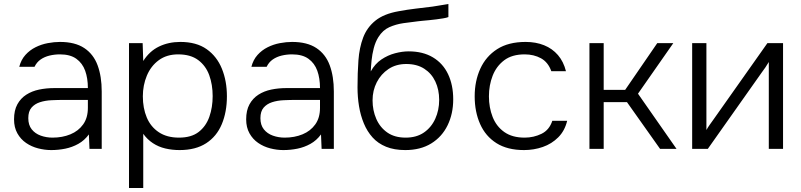

<svg xmlns="http://www.w3.org/2000/svg" viewBox="-20 -742 3992 957"><path d="M235 6Q203 6 170 -2.5Q137 -11 110 -29.5Q83 -48 66.5 -77.5Q50 -107 50 -147Q50 -192 66.5 -222Q83 -252 111 -270Q139 -288 175 -295.5Q211 -303 251 -303H418Q418 -352 404.5 -389.5Q391 -427 360.5 -449Q330 -471 279 -471Q252 -471 227 -465Q202 -459 182.5 -445.5Q163 -432 152 -409H76Q85 -444 106.5 -468Q128 -492 157 -506.5Q186 -521 218 -527Q250 -533 279 -533Q354 -533 400 -502.5Q446 -472 466.5 -416.5Q487 -361 487 -286V0H426L423 -72Q401 -42 370.5 -25Q340 -8 305.5 -1Q271 6 235 6ZM242 -56Q291 -56 331 -72.5Q371 -89 394.5 -122Q418 -155 418 -204V-244H300Q269 -244 237 -242.5Q205 -241 179 -232.5Q153 -224 137 -205.5Q121 -187 121 -153Q121 -119 138 -97.5Q155 -76 183 -66Q211 -56 242 -56Z M623 195V-527H691L694 -438Q725 -487 772.5 -510Q820 -533 879 -533Q959 -533 1010 -497Q1061 -461 1086 -399.5Q1111 -338 1111 -262Q1111 -184 1085.5 -123Q1060 -62 1007.5 -28Q955 6 875 6Q838 6 804 -2Q770 -10 742 -28.5Q714 -47 694 -75V195ZM872 -56Q934 -56 970.5 -84.5Q1007 -113 1023.5 -160Q1040 -207 1040 -263Q1040 -320 1023 -367Q1006 -414 968 -442.5Q930 -471 868 -471Q811 -471 771.5 -442Q732 -413 712 -365Q692 -317 692 -262Q692 -203 711.5 -156.5Q731 -110 771.5 -83Q812 -56 872 -56Z M1392 6Q1360 6 1327 -2.5Q1294 -11 1267 -29.5Q1240 -48 1223.5 -77.5Q1207 -107 1207 -147Q1207 -192 1223.5 -222Q1240 -252 1268 -270Q1296 -288 1332 -295.5Q1368 -303 1408 -303H1575Q1575 -352 1561.5 -389.5Q1548 -427 1517.5 -449Q1487 -471 1436 -471Q1409 -471 1384 -465Q1359 -459 1339.5 -445.5Q1320 -432 1309 -409H1233Q1242 -444 1263.5 -468Q1285 -492 1314 -506.5Q1343 -521 1375 -527Q1407 -533 1436 -533Q1511 -533 1557 -502.5Q1603 -472 1623.5 -416.5Q1644 -361 1644 -286V0H1583L1580 -72Q1558 -42 1527.5 -25Q1497 -8 1462.5 -1Q1428 6 1392 6ZM1399 -56Q1448 -56 1488 -72.5Q1528 -89 1551.5 -122Q1575 -155 1575 -204V-244H1457Q1426 -244 1394 -242.5Q1362 -241 1336 -232.5Q1310 -224 1294 -205.5Q1278 -187 1278 -153Q1278 -119 1295 -97.5Q1312 -76 1340 -66Q1368 -56 1399 -56Z M2000 6Q1945 6 1904.5 -10.5Q1864 -27 1837 -57Q1810 -87 1793.5 -127Q1777 -167 1769.5 -212.5Q1762 -258 1762 -307Q1762 -378 1766.5 -441Q1771 -504 1790 -554.5Q1809 -605 1851 -639Q1893 -673 1967 -686Q2010 -694 2052 -699Q2094 -704 2135 -709Q2147 -711 2160 -713Q2173 -715 2187.5 -717.5Q2202 -720 2215 -722V-657Q2205 -653 2189 -650.5Q2173 -648 2155 -645.5Q2137 -643 2119.5 -641.5Q2102 -640 2087.5 -638.5Q2073 -637 2064 -636Q2028 -632 1990.5 -626.5Q1953 -621 1920.5 -606.5Q1888 -592 1866 -557Q1851 -533 1843 -502Q1835 -471 1832 -440.5Q1829 -410 1828 -386Q1849 -424 1881 -445.5Q1913 -467 1949 -476.5Q1985 -486 2017 -486Q2088 -486 2138 -456Q2188 -426 2213.5 -372Q2239 -318 2239 -247Q2239 -175 2211 -117.5Q2183 -60 2129.5 -27Q2076 6 2000 6ZM2002 -56Q2056 -56 2093 -81.5Q2130 -107 2149.5 -150Q2169 -193 2169 -244Q2169 -295 2150 -335.5Q2131 -376 2094.5 -399.5Q2058 -423 2005 -423Q1954 -423 1916.5 -398Q1879 -373 1858 -332Q1837 -291 1837 -242Q1837 -192 1855.5 -149.5Q1874 -107 1910.5 -81.5Q1947 -56 2002 -56Z M2592 6Q2509 6 2454.5 -28.5Q2400 -63 2373 -124Q2346 -185 2346 -262Q2346 -338 2374 -399.5Q2402 -461 2458 -497Q2514 -533 2600 -533Q2651 -533 2692 -516.5Q2733 -500 2761 -467.5Q2789 -435 2801 -387H2728Q2712 -432 2676.5 -451.5Q2641 -471 2595 -471Q2532 -471 2493 -441.5Q2454 -412 2435.5 -364.5Q2417 -317 2417 -262Q2417 -206 2435.5 -159Q2454 -112 2493.5 -84Q2533 -56 2595 -56Q2640 -56 2679 -75Q2718 -94 2733 -140H2807Q2795 -90 2762.5 -57.5Q2730 -25 2685.5 -9.5Q2641 6 2592 6Z M2918 0V-527H2989V-294H3096L3256 -527H3336L3160 -275L3352 0H3270L3105 -233H2989V0Z M3430 0V-527H3501V-94Q3508 -107 3518.5 -121.5Q3529 -136 3536 -146L3805 -527H3883V0H3812V-433Q3804 -419 3795 -406Q3786 -393 3777 -381L3508 0Z"/></svg>

Font: Onest Light
Style: Regular
Weight: 300
Designer: Dmitri Voloshin, Andrey Kudryavtsev
Foundry: Dmitri Voloshin, Andrey Kudryavtsev
Version: Version 1.000;gftools[0.9.33]